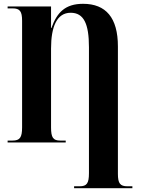

<svg xmlns="http://www.w3.org/2000/svg" viewBox="-20 -748 744 1008"><path d="M369 240H675V230H649C611 230 599 215 599 165V-504C599 -655 536 -728 416 -728C323 -728 279 -683 250 -601H248V-714H20V-704H46C84 -704 96 -689 96 -639V-79C96 -26 84 -10 46 -10H20V0H325V-10H296C259 -10 248 -26 248 -79V-493C248 -607 278 -681 351 -681C420 -681 447 -623 447 -500V161C447 214 436 230 398 230H369Z"/></svg>

Font: Noto Serif Display ExtraCondensed ExtraBold
Style: Regular
Weight: 800
Width: 2
Designer: Monotype Design Team
Foundry: Monotype Imaging Inc.
Version: Version 2.009